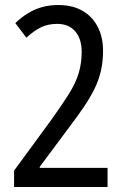

<svg xmlns="http://www.w3.org/2000/svg" viewBox="-20 -744 494 764"><path d="M408 0H36V-65L184 -267Q227 -327 254 -370Q281 -413 293 -452.5Q305 -492 305 -538Q305 -589 279.5 -619Q254 -649 207 -649Q172 -649 143.5 -635.5Q115 -622 85 -594L41 -652Q66 -676 92.5 -692Q119 -708 148.5 -716Q178 -724 212 -724Q268 -724 307.5 -701.5Q347 -679 368.5 -638Q390 -597 390 -542Q390 -499 381.5 -462Q373 -425 356 -390.5Q339 -356 314 -319Q289 -282 257 -240L138 -80V-76H408Z"/></svg>

Font: Noto Sans Display Condensed
Style: Regular
Weight: 400
Width: 3
Designer: Monotype Design Team
Foundry: Monotype Imaging Inc.
Version: Version 2.003